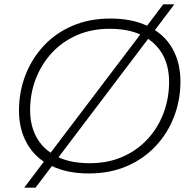

<svg xmlns="http://www.w3.org/2000/svg" viewBox="-20 -790 878 880"><path d="M387 5Q288 5 218 -29L143 70H91L181 -49Q132 -82 104 -132Q67 -197 67 -283Q67 -368 96 -444Q125 -520 179.5 -579Q234 -638 311.5 -671.5Q389 -705 486 -705Q584 -705 654 -672L728 -770H779L690 -652Q741 -619 770 -568Q807 -503 807 -417Q807 -332 778 -256Q749 -180 694 -121Q639 -62 561.5 -28.5Q484 5 387 5ZM392 -42Q475 -42 542 -71.5Q609 -101 656.5 -152.5Q704 -204 729.5 -271.5Q755 -339 755 -415Q755 -488 724 -543Q700 -584 659 -612L248 -69Q307 -42 392 -42ZM212 -90 623 -632Q565 -658 482 -658Q399 -658 332 -628.5Q265 -599 217.5 -547.5Q170 -496 144 -428.5Q118 -361 118 -285Q118 -213 149 -158Q172 -117 212 -90Z"/></svg>

Font: Montserrat Thin Light
Style: Italic
Weight: 300
Italic angle: -11.3°
Version: Version 9.000